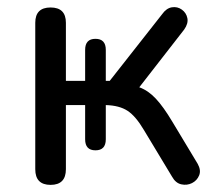

<svg xmlns="http://www.w3.org/2000/svg" viewBox="-20 -512 604 539"><path d="M122 7Q79 7 79 -37V-448Q79 -491 122 -491Q165 -491 165 -448V-285H219V-372Q219 -403 248 -403Q277 -403 277 -372V-285H288L435 -472Q447 -489 462.5 -491.5Q478 -494 490.5 -485Q503 -476 506 -461Q509 -446 497 -429L371 -267Q396 -258 417.5 -235Q439 -212 464 -170L535 -52Q545 -34 539 -19.5Q533 -5 519 2Q505 9 489 5.5Q473 2 463 -16L384 -147Q361 -186 338 -201Q315 -216 277 -217V-121Q277 -90 248 -90Q219 -90 219 -121V-217H165V-37Q165 7 122 7Z"/></svg>

Font: Chiron GoRound TC N
Style: Regular
Weight: 350
Designer: Ryoko NISHIZUKA 西塚涼子 (kana, bopomofo & ideographs); Paul D. Hunt (Latin, Greek & Cyrillic); Sandoll Communications 산돌커뮤니
Foundry: Adobe
Version: Version 1.000;hotconv 1.1.1;makeotfexe 2.6.0